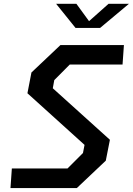

<svg xmlns="http://www.w3.org/2000/svg" viewBox="-20 -960 678 980"><path d="M33.5 0H372L520 -140L541 -246.5L249.5 -509.5L257 -551L336 -630.5H605.5L612.5 -730H288.5L140.5 -590L120 -484L411.5 -220.5L403.5 -179L324.5 -100H40.5ZM266.5 -940.5H370L434.5 -852L534 -940.5H638L491 -817.5H365.5Z"/></svg>

Font: Monaspace Krypton Medium
Style: Italic
Weight: 500
Italic angle: -11°
Designer: Riley Cran & the Lettermatic Team
Foundry: Lettermatic
Version: Version 1.101 (Monaspace Krypton)